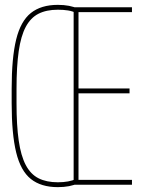

<svg xmlns="http://www.w3.org/2000/svg" viewBox="-20 -760 590 790"><path d="M218 10Q149 10 107 -23.5Q65 -57 46.5 -133Q28 -209 28 -335V-395Q28 -522 46.5 -597.5Q65 -673 107 -706.5Q149 -740 218 -740Q243 -740 264 -736Q285 -732 302 -724L294 -706Q279 -714 260 -717Q241 -720 218 -720Q171 -720 138.5 -703.5Q106 -687 86 -649.5Q66 -612 57 -549.5Q48 -487 48 -395V-335Q48 -244 57 -181.5Q66 -119 86 -81Q106 -43 138.5 -26.5Q171 -10 218 -10Q241 -10 260 -13.5Q279 -17 294 -24L302 -6Q285 2 264 6Q243 10 218 10ZM283 0V-730H523V-710H303V-396H513V-376H303V-20H523V0Z"/></svg>

Font: M PLUS Code Latin SemiExpanded Thin
Style: Regular
Weight: 250
Width: 6
Designer: Coji Morishita
Foundry: UNDERFOREST DESIGN
Version: Version 1.002; ttfautohint (v1.8.3)